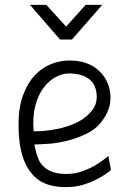

<svg xmlns="http://www.w3.org/2000/svg" viewBox="-20 -757 547 787"><path d="M252 -44Q287 -44 318.5 -55.5Q350 -67 373 -81Q400 -97 424 -118L435 -60Q411 -40 382 -25Q357 -11 323.5 -0.5Q290 10 249 10Q169 10 126 -29Q83 -68 67 -137Q61 -161 58.5 -189Q56 -217 56 -248Q56 -316 74 -365.5Q92 -415 121.5 -447Q151 -479 188.5 -494Q226 -509 264 -509Q333 -509 375.5 -475.5Q418 -442 429 -391Q436 -361 430.5 -330Q425 -299 402 -266Q378 -231 338.5 -211Q299 -191 257 -180.5Q215 -170 177.5 -167.5Q140 -165 121 -165Q122 -159 123 -153.5Q124 -148 126 -142Q130 -123 137.5 -105Q145 -87 159.5 -73.5Q174 -60 196 -52Q218 -44 252 -44ZM128 -219Q165 -219 212.5 -228Q260 -237 299 -257Q338 -277 361 -309.5Q384 -342 373 -389Q365 -422 336 -439Q307 -456 264 -456Q236 -456 208 -441Q180 -426 158 -396.5Q136 -367 124.5 -322.5Q113 -278 118 -219ZM103 -737H170L251 -648L331 -737H399L275 -595H226Z"/></svg>

Font: Panefresco 250wt
Style: Regular
Weight: 300
Version: Version 1.000